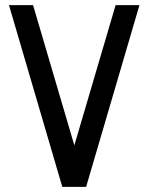

<svg xmlns="http://www.w3.org/2000/svg" viewBox="-20 -731 579 749"><path d="M524 -711 316 -2H223L15 -711H109L270 -164L431 -711Z"/></svg>

Font: Fundamental  Brigade
Style: Regular
Weight: 400
Designer: Peter Wiegel, original typeface by Arno Drescher 1935
Foundry: Peter Wiegel
Version: Version 0.000 2012 initial release